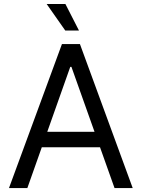

<svg xmlns="http://www.w3.org/2000/svg" viewBox="-20 -950 716 970"><path d="M118.2 0H25.4L293 -727.5H383.8L650.4 0H558.6L340.8 -612.3H335ZM152.3 -284.2H524.4V-206.1H152.3ZM309.6 -795.9 215.8 -929.7H310.5L378.9 -795.9Z"/></svg>

Font: Inter V
Style: Weight 400 Optical size 14.0
Weight: 400
Designer: Rasmus Andersson
Foundry: rsms
Version: Version 4.000;git-4fc901f